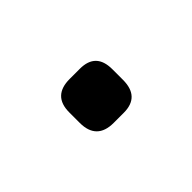

<svg xmlns="http://www.w3.org/2000/svg" viewBox="-26 -463 321 321"><g transform="rotate(-45 135.0 -302.0)"><path d="M148 -250C148 -250 148 -250 148 -250C173.5 -250 186 -263.5 186 -290C186 -290 186 -315 186 -315C186 -315 186 -315 186 -315C186 -341 173.5 -354 148 -354C148 -354 124 -354 124 -354C124 -354 124 -354 124 -354C97.5 -354 84 -341 84 -315C84 -315 84 -290 84 -290C84 -290 84 -290 84 -290C84 -263.5 97.5 -250 124 -250C124 -250 148 -250 148 -250Z"/></g></svg>

Font: Jura-Fortis-Bold
Style: Bold
Weight: 500
Designer: Daniel Johnson, Alexei Vanyashin, Mirko Velimirovic
Foundry: Daniel Johnson
Version: ""